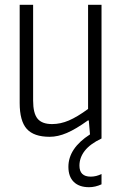

<svg xmlns="http://www.w3.org/2000/svg" viewBox="-20 -560 509 800"><path d="M187 10Q121 10 91.5 -23Q62 -56 62 -131V-540H118V-141Q118 -88 136.5 -65.5Q155 -43 197 -43Q232 -43 267 -58Q302 -73 347 -106V-540H403V17Q355 40 333 68.5Q311 97 311 130Q311 176 358 176Q381 176 403 165V208Q377 220 351 220Q310 220 287.5 198Q265 176 265 135Q265 58 355 0L350 -58H346Q296 -22 258.5 -6Q221 10 187 10Z"/></svg>

Font: Encode Sans Compressed
Style: Light
Weight: 300
Designer: Pablo Impallari, Andres Torresi
Foundry: Pablo Impallari, Andres Torresi
Version: Version 1.000; ttfautohint (v1.00) -l 8 -r 50 -G 200 -x 14 -